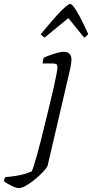

<svg xmlns="http://www.w3.org/2000/svg" viewBox="-153 -766 473 986"><path d="M-57 200Q-63 200 -73.5 196.5Q-84 193 -96 187Q-108 181 -118 175Q-128 169 -133 164Q-131 156 -130 152Q-129 148 -126 144Q-98 141 -74 137.5Q-50 134 -29 128Q-8 122 10 114Q14 106 21 84Q28 62 37 30Q46 -2 55.5 -39.5Q65 -77 74.5 -116Q84 -155 93 -191Q99 -217 107.5 -252Q116 -287 124 -322Q132 -357 137 -384.5Q142 -412 142 -422Q142 -433 136 -436.5Q130 -440 119 -440H66Q66 -445 67.5 -454.5Q69 -464 72 -470Q90 -478 108.5 -484.5Q127 -491 144 -495.5Q161 -500 174 -500Q194 -500 204 -489.5Q214 -479 214 -459Q214 -453 212.5 -442.5Q211 -432 208.5 -418Q206 -404 202 -389L91 87Q86 97 68.5 116Q51 135 28 154Q5 173 -18 186.5Q-41 200 -57 200ZM76 -573Q69 -578 63.5 -582.5Q58 -587 57 -591Q104 -648 134.5 -682Q165 -716 183 -731Q201 -746 207 -746Q214 -746 226.5 -730Q239 -714 257 -680Q275 -646 300 -591Q296 -587 292.5 -582.5Q289 -578 279 -573L198 -673Z"/></svg>

Font: Texturina Medium 12pt Thin
Style: Italic
Weight: 250
Italic angle: -11°
Version: Version 1.002